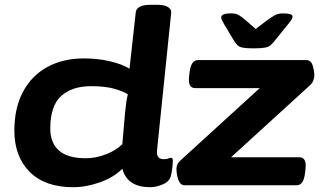

<svg xmlns="http://www.w3.org/2000/svg" viewBox="-20 -774 1337 802"><path d="M286 8Q168 8 104 -56Q40 -120 40 -229Q40 -322 75.5 -389.5Q111 -457 176.5 -493.5Q242 -530 332 -530Q387 -530 437.5 -518.5Q488 -507 521 -487L547 -722Q550 -754 610 -754H638Q668 -754 682.5 -744Q697 -734 695 -720L636 -147Q634 -126 641.5 -117.5Q649 -109 665 -109Q676 -109 683.5 -112Q691 -115 694 -115Q702 -115 702 -103Q702 -99 701 -84.5Q700 -70 695 -44Q690 -17 661.5 -4.5Q633 8 607 8Q561 8 531.5 -10.5Q502 -29 491 -69Q455 -33 397.5 -12.5Q340 8 286 8ZM338 -113Q381 -113 424 -130Q467 -147 491 -172L502 -299Q505 -330 507.5 -347Q510 -364 514 -380Q498 -391 460 -402.5Q422 -414 360 -414Q281 -414 235.5 -373Q190 -332 190 -237Q190 -177 226.5 -145Q263 -113 338 -113ZM751 0Q738 0 730.5 -12Q723 -24 720 -40.5Q717 -57 717 -69Q717 -77 720.5 -86Q724 -95 735 -105L1065 -406H795Q764 -406 770 -456L772 -473Q778 -523 807 -523H1259Q1279 -523 1286 -500.5Q1293 -478 1293 -457Q1293 -452 1289.5 -440Q1286 -428 1275 -418L945 -117H1231Q1262 -117 1256 -67L1254 -50Q1248 0 1219 0ZM1161 -718Q1184 -718 1193 -714.5Q1202 -711 1202 -704Q1202 -700 1198.5 -693.5Q1195 -687 1185 -675L1127 -603Q1118 -592 1110 -585Q1102 -578 1086.5 -575Q1071 -572 1039 -572Q1009 -572 994 -575Q979 -578 972 -585Q965 -592 958 -603L915 -675Q910 -684 907 -690Q904 -696 904 -701Q904 -709 913 -713.5Q922 -718 947 -718Q966 -718 979 -710Q992 -702 1008 -688L1048 -653L1094 -688Q1113 -702 1127.5 -710Q1142 -718 1161 -718Z"/></svg>

Font: Asap Expanded Expanded Regular
Style: Bold Italic
Weight: 700
Width: 7
Italic angle: -6°
Designer: Pablo Cosgaya
Foundry: Omnibus-Type
Version: Version 3.001; ttfautohint (v1.8.4.7-5d5b)